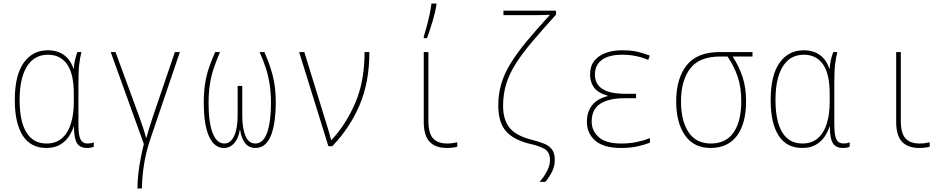

<svg xmlns="http://www.w3.org/2000/svg" viewBox="-20 -820 5340 1077"><path d="M240 10Q152 10 107.5 -59.5Q63 -129 63 -259Q63 -398 113 -468Q163 -538 248 -538Q303 -538 339.5 -511Q376 -484 392 -435H394Q395 -459 400.5 -482.5Q406 -506 414 -528H437Q429 -498 424.5 -460Q420 -422 420 -355V-122Q420 -60 432 -37.5Q444 -15 471 -15Q479 -15 488.5 -16.5Q498 -18 506 -22V3Q492 10 468 10Q428 10 411.5 -17.5Q395 -45 395 -109H393Q383 -79 364.5 -52Q346 -25 315.5 -7.5Q285 10 240 10ZM241 -15Q294 -15 328 -45Q362 -75 378 -127.5Q394 -180 394 -245V-294Q394 -407 356 -460Q318 -513 249 -513Q172 -513 131 -447Q90 -381 90 -259Q90 -140 128 -77.5Q166 -15 241 -15Z M751 237Q751 195 756.5 149Q762 103 770.5 61Q779 19 787 -12L601 -528H628L763 -160Q773 -133 782.5 -104Q792 -75 800 -46H801Q809 -75 816.5 -100Q824 -125 836 -161L961 -528H989L826 -48Q799 30 788 101.5Q777 173 776 237Z M1236 10Q1182 10 1152.5 -55Q1123 -120 1123 -245Q1123 -304 1130.5 -351.5Q1138 -399 1152.5 -441Q1167 -483 1187 -528H1214Q1194 -481 1179.5 -438.5Q1165 -396 1157.5 -348.5Q1150 -301 1150 -242Q1150 -132 1173 -73.5Q1196 -15 1238 -15Q1274 -15 1293.5 -57.5Q1313 -100 1313 -171V-338H1339V-171Q1339 -100 1357 -57.5Q1375 -15 1412 -15Q1457 -15 1478.5 -76.5Q1500 -138 1500 -242Q1500 -300 1492.5 -347.5Q1485 -395 1471 -438.5Q1457 -482 1436 -528H1463Q1494 -459 1510.5 -393Q1527 -327 1527 -244Q1527 -197 1521.5 -151.5Q1516 -106 1503.5 -69.5Q1491 -33 1468.5 -11.5Q1446 10 1413 10Q1376 10 1355 -17Q1334 -44 1327 -91H1325Q1318 -44 1294 -17Q1270 10 1236 10Z M1822 0 1658 -528H1687L1820 -97Q1824 -84 1828.5 -67.5Q1833 -51 1837 -34H1839Q1923 -125 1974 -245.5Q2025 -366 2025 -528H2052Q2052 -359 1997 -230.5Q1942 -102 1844 0Z M2487 10Q2422 10 2389.5 -25Q2357 -60 2357 -136V-528H2383V-143Q2383 -73 2409 -44Q2435 -15 2489 -15Q2504 -15 2518.5 -17Q2533 -19 2545 -22V3Q2520 10 2487 10ZM2357 -614Q2364 -637 2373 -670Q2382 -703 2389.5 -737.5Q2397 -772 2400 -800H2428V-792Q2421 -748 2405 -695.5Q2389 -643 2375 -606H2357Z M3007 200Q3033 170 3049 138.5Q3065 107 3065 78Q3065 33 3034.5 15.5Q3004 -2 2953 -13Q2859 -36 2817 -85.5Q2775 -135 2775 -228Q2775 -292 2791.5 -348.5Q2808 -405 2843 -462.5Q2878 -520 2933 -586.5Q2988 -653 3065 -737Q3041 -736 3018.5 -735.5Q2996 -735 2973 -735H2804V-760H3099V-738Q3023 -654 2967 -588Q2911 -522 2874.5 -465Q2838 -408 2820 -350.5Q2802 -293 2802 -227Q2802 -148 2838.5 -103Q2875 -58 2963 -36Q3002 -26 3031 -14.5Q3060 -3 3076 18Q3092 39 3092 77Q3092 110 3078 140Q3064 170 3039 200Z M3464 10Q3366 10 3319 -31Q3272 -72 3272 -138Q3272 -191 3300.5 -228.5Q3329 -266 3389 -281V-283Q3332 -300 3311 -330.5Q3290 -361 3290 -401Q3290 -451 3315.5 -481Q3341 -511 3381.5 -524.5Q3422 -538 3469 -538Q3520 -538 3554.5 -530Q3589 -522 3625 -508L3616 -484Q3587 -497 3549.5 -505Q3512 -513 3470 -513Q3395 -513 3356 -484Q3317 -455 3317 -401Q3317 -349 3358.5 -321.5Q3400 -294 3488 -294H3548V-269H3482Q3395 -269 3347 -238Q3299 -207 3299 -138Q3299 -86 3339 -50.5Q3379 -15 3464 -15Q3511 -15 3550 -23Q3589 -31 3626 -45V-20Q3600 -9 3558.5 0.5Q3517 10 3464 10Z M3967 10Q3871 10 3822 -61.5Q3773 -133 3773 -251Q3773 -379 3831.5 -453.5Q3890 -528 4018 -528H4201V-503H4090Q4126 -447 4145.5 -387.5Q4165 -328 4165 -253Q4165 -126 4113.5 -58Q4062 10 3967 10ZM3968 -15Q4052 -15 4095 -77Q4138 -139 4138 -253Q4138 -329 4118.5 -388Q4099 -447 4061 -503H4020Q3903 -503 3851.5 -435.5Q3800 -368 3800 -251Q3800 -143 3842 -79Q3884 -15 3968 -15Z M4480 10Q4392 10 4347.5 -59.5Q4303 -129 4303 -259Q4303 -398 4353 -468Q4403 -538 4488 -538Q4543 -538 4579.5 -511Q4616 -484 4632 -435H4634Q4635 -459 4640.5 -482.5Q4646 -506 4654 -528H4677Q4669 -498 4664.5 -460Q4660 -422 4660 -355V-122Q4660 -60 4672 -37.5Q4684 -15 4711 -15Q4719 -15 4728.5 -16.5Q4738 -18 4746 -22V3Q4732 10 4708 10Q4668 10 4651.5 -17.5Q4635 -45 4635 -109H4633Q4623 -79 4604.5 -52Q4586 -25 4555.5 -7.5Q4525 10 4480 10ZM4481 -15Q4534 -15 4568 -45Q4602 -75 4618 -127.5Q4634 -180 4634 -245V-294Q4634 -407 4596 -460Q4558 -513 4489 -513Q4412 -513 4371 -447Q4330 -381 4330 -259Q4330 -140 4368 -77.5Q4406 -15 4481 -15Z M5137 10Q5072 10 5039.5 -25Q5007 -60 5007 -136V-528H5033V-143Q5033 -73 5059 -44Q5085 -15 5139 -15Q5154 -15 5168.5 -17Q5183 -19 5195 -22V3Q5170 10 5137 10Z"/></svg>

Font: Noto Sans Mono Condensed Thin
Style: Regular
Weight: 100
Width: 3
Designer: Monotype Design Team
Foundry: Monotype Imaging Inc.
Version: Version 2.014; ttfautohint (v1.8.4.7-5d5b)